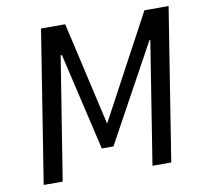

<svg xmlns="http://www.w3.org/2000/svg" viewBox="-78 -791 938 876"><g transform="rotate(-10 390.5 -352.5)"><path d="M55 0 167 -705H279L389 -224H388L646 -705H758L646 0H559L649 -567H645L399 -118H345L240 -569H234L143 0Z"/></g></svg>

Font: Nunito Sans 7pt Condensed Medium
Style: Italic
Weight: 500
Width: 3
Italic angle: -9°
Designer: Vernon Adams
Foundry: Vernon Adams
Version: Version 3.101;gftools[0.9.27]